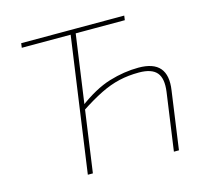

<svg xmlns="http://www.w3.org/2000/svg" viewBox="-100 -804 985 918"><g transform="rotate(-15 392.0 -345.0)"><path d="M590 -690 587 -668H77L80 -690ZM347 -690 250 0H225L322 -690ZM591 -432Q665 -432 696 -395.5Q727 -359 716 -286L676 0H651L691 -285Q700 -350 675 -379.5Q650 -409 587 -409Q535 -409 489 -398.5Q443 -388 394.5 -364Q346 -340 284 -299L285 -322Q371 -387 445.5 -409.5Q520 -432 591 -432Z"/></g></svg>

Font: Exo 2 Thin
Style: Italic
Weight: 250
Italic angle: -8°
Designer: Natanael Gama
Foundry: Natanael Gama
Version: Version 2.010